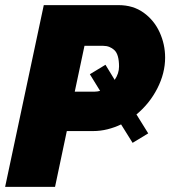

<svg xmlns="http://www.w3.org/2000/svg" viewBox="-23 -730 686 750"><path d="M148 -710H440Q497 -710 538 -680.5Q579 -651 600.5 -604Q622 -557 622 -505Q622 -444 591.5 -384.5Q561 -325 510 -283L556 -209L495 -172L450 -244Q425 -232 397 -225Q369 -218 340 -218H238L192 0H-3ZM347 -372Q357 -372 368 -375L328 -440L389 -477L425 -418Q442 -443 442 -470Q442 -517 424 -534Q406 -551 380 -551H307L269 -372Z"/></svg>

Font: Raleway Black
Style: Italic
Weight: 900
Italic angle: -12°
Designer: Matt McInerney, Pablo Impallari, Rodrigo Fuenzalida
Foundry: Matt McInerney, Pablo Impallari, Rodrigo Fuenzalida
Version: Version 4.101;RELEASE